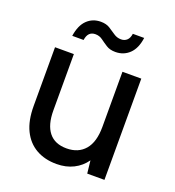

<svg xmlns="http://www.w3.org/2000/svg" viewBox="-127 -784 810 891"><g transform="rotate(20 278.0 -338.5)"><path d="M486 -500V0H401L394 -63Q371 -30 334.5 -11.5Q298 7 251 7Q193 7 150 -17.5Q107 -42 83.5 -90Q60 -138 60 -210V-500H153V-222Q153 -151 182.5 -114Q212 -77 270 -77Q328 -77 360.5 -115Q393 -153 393 -228V-500ZM117 -577Q125 -631 152.5 -657.5Q180 -684 220 -684Q247 -684 265 -672.5Q283 -661 299 -650Q315 -639 335 -639Q352 -639 363.5 -649.5Q375 -660 378 -682H434Q427 -629 399 -602Q371 -575 330 -575Q303 -575 285 -586.5Q267 -598 251.5 -609.5Q236 -621 216 -621Q179 -621 173 -577Z"/></g></svg>

Font: Envelope Sans Variable
Style: Regular
Weight: 500
Designer: Andreas Rasmussen / Norman Anderson
Foundry: mail.de GmbH
Version: Version 1.150